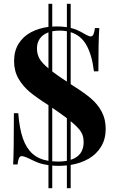

<svg xmlns="http://www.w3.org/2000/svg" viewBox="-20 -860 614 1012"><path d="M352.5 9.3V131.8H332.5V11.7Q309.1 14.2 289.6 14.2Q271.5 14.2 255.4 12.7V131.8H235.4V10.3Q203.6 5.9 183.3 -1.7Q163.1 -9.3 136.7 -22.5Q107.4 -37.1 94.2 -37.1Q85 -37.1 80.1 -26.6Q75.2 -16.1 72.3 6.8H49.3Q53.2 -55.7 53.2 -263.2H76.2Q82.5 -182.6 100.6 -130.6Q118.7 -78.6 151.4 -49.6Q184.1 -20.5 235.4 -12.2V-305.7L232.4 -307.6Q173.8 -344.7 137.2 -375Q100.6 -405.3 77.4 -445.6Q54.2 -485.8 54.2 -538.1Q54.2 -591.3 78.1 -629.6Q102.1 -668 142.8 -689.7Q183.6 -711.4 235.4 -718.3V-839.8H255.4V-719.7Q271 -720.7 278.3 -720.7Q307.6 -720.7 332.5 -716.8V-839.8H352.5V-712.9Q385.3 -705.1 424.3 -682.1Q447.8 -668 458.5 -668Q467.3 -668 472.2 -678.2Q477.1 -688.5 480.5 -711.9H503.4Q498.5 -646 498.5 -483.9H475.1Q465.3 -567.4 436.8 -620.1Q408.2 -672.9 352.5 -690.4V-416.5L368.2 -406.2Q424.8 -370.6 460 -340.6Q495.1 -310.5 516.1 -271.2Q537.1 -231.9 537.1 -180.7Q537.1 -127.4 513.2 -87.6Q489.3 -47.9 447.8 -23.7Q406.2 0.5 352.5 9.3ZM255.4 -695.3V-483.4Q284.7 -460.9 332.5 -429.7V-695.3Q315.9 -698.7 294.4 -698.7Q275.9 -698.7 255.4 -695.3ZM235.4 -499.5V-689.5Q205.6 -678.7 190.2 -656.7Q174.8 -634.8 174.8 -605Q174.8 -575.2 187.5 -552Q200.2 -528.8 235.4 -499.5ZM332.5 -12.2V-236.8Q303.7 -258.8 255.4 -292V-9.8Q270 -8.3 286.1 -8.3Q310.5 -8.3 332.5 -12.2ZM420.9 -111.3Q420.9 -131.3 415.3 -147.5Q409.7 -163.6 395 -181.2Q380.4 -198.7 352.5 -221.2V-17.6Q420.9 -39.1 420.9 -111.3Z"/></svg>

Font: TypoPRO Playfair Display SC
Style: Bold
Weight: 700
Designer: Claus Eggers Sørensen
Foundry: Claus Eggers Sørensen
Version: Version 1.004;PS 001.004;hotconv 1.0.70;makeotf.lib2.5.58329